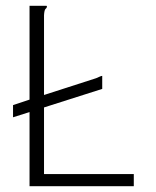

<svg xmlns="http://www.w3.org/2000/svg" viewBox="-20 -643 540 663"><path d="M82 0V-256L25 -238V-280L82 -299V-623H140Q141 -623 141.5 -622.5Q142 -622 142 -621Q142 -616 137.5 -612.5Q133 -609 132 -590V-315L312 -373Q319 -376 324.5 -378.5Q330 -381 333 -381V-336L132 -272V-42H442V0Z"/></svg>

Font: Inconsolata Light
Style: Regular
Weight: 300
Designer: Raph Levien, Cyreal, Brenton Simpson
Foundry: Raph Levien, Cyreal, Google
Version: Version 3.001